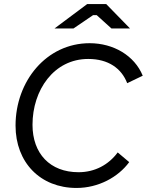

<svg xmlns="http://www.w3.org/2000/svg" viewBox="-20 -920 727 951"><path d="M359 11C467 11 565 -42 620 -117L563 -165C518 -104 450 -67 369 -67C228 -67 141 -159 141 -302C141 -474 247 -628 417 -628C517 -628 582 -581 610 -508L687 -545C646 -645 542 -706 424 -706C210 -706 57 -518 57 -298C57 -115 180 11 359 11ZM250 -779H344L441 -845H459L532 -779H624L506 -900H412Z"/></svg>

Font: Fixel Display
Style: Italic
Weight: 400
Italic angle: -10°
Designer: AlfaBravo + MacPaw
Foundry: Kyrylo Tkachov, Marchela Mozhyna, Serhii Makarenko, Maria Weinstein, Zakhar Kryvoshyya
Version: Version 1.210;Glyphs 3.2 (3217)